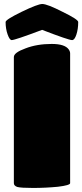

<svg xmlns="http://www.w3.org/2000/svg" viewBox="-20 -929 409 953"><path d="M48.8 -20V-646Q48.8 -668 106.9 -689Q163.6 -710.9 236.8 -710.9Q301.3 -710.9 320.8 -684.1Q328.1 -673.8 328.1 -664.1V-20Q328.1 -9.3 267.1 -2Q205.6 3.9 144 3.9Q84.5 3.9 65.9 -1Q48.8 -6.8 48.8 -20ZM7.8 -819.8Q7.8 -831.5 86.9 -870.1Q167.5 -909.2 189.9 -909.2Q214.4 -909.2 291 -870.1Q368.2 -832.5 368.2 -819.8Q368.2 -784.7 359.1 -757.3Q350.1 -730 337.9 -730Q320.8 -730 189 -780.8Q54.2 -730 38.1 -730Q27.8 -730 17.8 -758.1Q7.8 -786.1 7.8 -819.8Z"/></svg>

Font: GGS TheRock Black
Style: Regular
Weight: 900
Designer: Rodrigo Fuenzalida (2012); Goodgame Studios (2014)
Foundry: Rodrigo Fuenzalida,2012;  GGS,2014
Version: Version 1.002 | FøM Mod